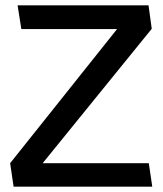

<svg xmlns="http://www.w3.org/2000/svg" viewBox="-20 -700 611 720"><path d="M538 -88H140L549 -592L537 -680H46L60 -591H419L18 -88L31 0H551Z"/></svg>

Font: Catamaran SemiBold
Style: Regular
Weight: 600
Designer: Pria Ravichandran
Version: Version 2.000